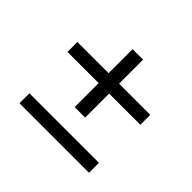

<svg xmlns="http://www.w3.org/2000/svg" viewBox="-123 -746 820 820"><g transform="rotate(45 287.5 -335.5)"><path d="M255.8 -237.5V-382.5H67.5V-442.5H255.8V-587.5H319.2V-442.5H507.5V-382.5H319.2V-237.5ZM77.5 -82.5V-142.5H497.5V-82.5Z"/></g></svg>

Font: Funnel Display Light
Style: Regular
Weight: 300
Designer: NORD ID, Kristian Moeller
Foundry: Dicotype
Version: Version 1.000